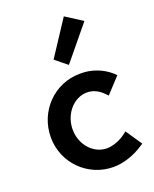

<svg xmlns="http://www.w3.org/2000/svg" viewBox="-147 -865 771 960"><g transform="rotate(-20 238.5 -385.5)"><path d="M312 -782 190 -596 253 -545 401 -725ZM297 -485H289C153 -485 44 -374 44 -235C44 -97 155 11 289 11C341 11 399 -8 448 -40L463 -50L405 -136L390 -125C364 -104 322 -88 290 -88C220 -88 160 -152 160 -235C160 -317 220 -385 290 -385C325 -385 354 -368 375 -346L388 -333L463 -414L451 -426C405 -467 347 -485 297 -485Z"/></g></svg>

Font: Mint Spirit No2
Style: Bold
Weight: 700
Designer: HARENDAL Hirwen
Foundry: Arkandis Digital Foundry.
Version: Version 1.004;FFEdit